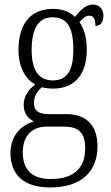

<svg xmlns="http://www.w3.org/2000/svg" viewBox="-20 -583 486 843"><path d="M200 240C339 240 408 169 408 59C408 -22 369 -82 271 -82H194C152 -82 129 -95 129 -130C129 -163 146 -185 164 -200C175 -196 200 -194 214 -194C312 -194 361 -262 361 -364C361 -424 347 -460 329 -486C345 -505 357 -514 373 -514C392 -514 399 -497 399 -469C423 -469 434 -488 434 -514C434 -540 419 -563 388 -563C352 -563 326 -529 309 -509C289 -529 255 -544 214 -544C114 -544 61 -479 61 -361C61 -295 89 -236 135 -212C107 -191 84 -162 84 -123C84 -82 106 -61 129 -50C79 -36 26 7 26 89C26 182 82 240 200 240ZM212 -230C150 -230 119 -274 119 -364C119 -462 152 -507 210 -507C273 -507 302 -466 302 -365C302 -272 274 -230 212 -230ZM202 203C110 203 80 151 80 86C80 8 127 -27 182 -27H260C326 -27 354 0 354 68C354 146 314 203 202 203Z"/></svg>

Font: Noto Serif Sinhala Condensed Light
Style: Regular
Weight: 300
Width: 3
Designer: Jelle Bosma - Monotype Design Team
Foundry: Monotype Imaging Inc.
Version: Version 2.007